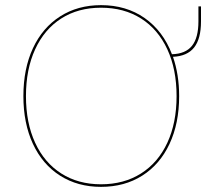

<svg xmlns="http://www.w3.org/2000/svg" viewBox="-20 -722 802 747"><path d="M71 -348Q71 -454.5 108.2 -534.5Q145.5 -614.5 214 -658.2Q282.5 -702 373 -702Q471 -702 542.8 -651.8Q614.5 -601.5 649 -511Q702 -512.5 727 -543.8Q752 -575 752 -639V-697H762V-639Q762 -571 735.2 -537.2Q708.5 -503.5 653 -501Q677 -431.5 677 -348Q677 -242 639.5 -162Q602 -82 533.2 -38.5Q464.5 5 373 5Q282.5 5 214 -38.5Q145.5 -82 108.2 -162Q71 -242 71 -348ZM373 -5Q462 -5 528.5 -47Q595 -89 631 -166.5Q667 -244 667 -348Q667 -452.5 631 -530.2Q595 -608 528.8 -650Q462.5 -692 373 -692Q284 -692 218.2 -650Q152.5 -608 116.8 -530.2Q81 -452.5 81 -348Q81 -244 116.8 -166.5Q152.5 -89 218.5 -47Q284.5 -5 373 -5Z"/></svg>

Font: HK Grotesk Thin
Style: Regular
Weight: 100
Designer: Alfredo Marco Pradil
Foundry: Hanken Design Co.
Version: Version 3.001